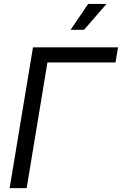

<svg xmlns="http://www.w3.org/2000/svg" viewBox="-20 -972 630 992"><path d="M589.8 -727.5 576.7 -649.4H225.1L117.7 0H29.8L150.4 -727.5ZM344.7 -817.9 435.5 -951.7H530.3L414.1 -817.9Z"/></svg>

Font: Inter Display
Style: Italic
Weight: 400
Italic angle: -9.39999°
Designer: Rasmus Andersson
Foundry: rsms
Version: Version 4.000;git-a52131595